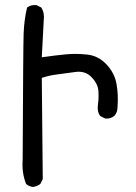

<svg xmlns="http://www.w3.org/2000/svg" viewBox="-20 -739 540 765"><path d="M111.3 5.9Q95.7 3.9 84 -5.9Q66.4 -49.8 70.3 -102.5Q72.3 -552.7 74.2 -606.4Q76.2 -660.2 87.9 -709Q103.5 -720.7 125 -718.8L144.5 -709Q158.2 -687.5 154.3 -658.2L146.5 -510.7Q201.2 -518.6 242.7 -522.5Q284.2 -526.4 328.1 -521.5Q372.1 -516.6 404.3 -482.4Q436.5 -448.2 444.3 -404.3Q452.1 -360.4 448.2 -311.5Q448.2 -292 436.5 -278.3Q420.9 -264.6 399.4 -266.6L379.9 -276.4Q366.2 -293.9 370.1 -320.8Q374 -347.7 372.1 -376.5Q370.1 -405.3 344.7 -431.6Q319.3 -458 279.3 -452.1Q239.3 -446.3 207.5 -442.4Q175.8 -438.5 146.5 -428.7L150.4 -25.4L140.6 -5.9Q127 3.9 111.3 5.9Z"/></svg>

Font: JasonHandwriting1
Style: Regular
Weight: 400
Version: Version 1.48.20